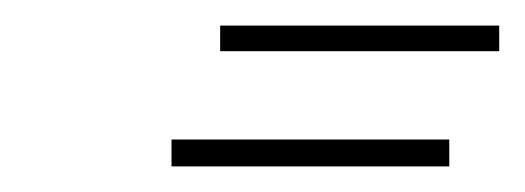

<svg xmlns="http://www.w3.org/2000/svg" viewBox="-20 -281 410 150"><path d="M152 -241V-261H370V-241ZM114 -151V-172H331V-151Z"/></svg>

Font: MonteCarlo
Style: Regular
Weight: 400
Designer: Robert E. Leuschke
Foundry: Robert E. Leuschke
Version: Version 1.010; ttfautohint (v1.8.3)